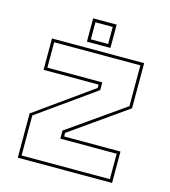

<svg xmlns="http://www.w3.org/2000/svg" viewBox="-102 -753 739 836"><g transform="rotate(15 267.5 -335.5)"><path d="M68.5 -13.5H466.5V-128H212.5V-164.5L466.5 -342.5V-526.5H78V-412H325.5V-377L68.5 -194ZM55 0V-199.5L312.5 -383.5V-398.5H64.5V-540H480V-336.5L226 -157.5V-141.5H480V0ZM215 -566V-671H321V-566ZM229 -580H307V-657H229Z"/></g></svg>

Font: Tourney Thin
Style: Regular
Weight: 100
Designer: Tyler Finck
Foundry: Etcetera Type Co
Version: Version 1.015